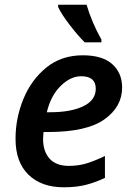

<svg xmlns="http://www.w3.org/2000/svg" viewBox="-20 -786 567 816"><path d="M251 10Q305 10 345.5 -0.5Q386 -11 426 -30V-123Q382 -102 347.5 -91.5Q313 -81 273 -81Q218 -81 190.5 -112Q163 -143 163 -196Q163 -205 165 -225H185Q348 -225 423.5 -278.5Q499 -332 499 -414Q499 -476 457 -513.5Q415 -551 332 -551Q241 -551 177 -499Q113 -447 79.5 -365.5Q46 -284 46 -196Q46 -97 101 -43.5Q156 10 251 10ZM179 -309Q196 -380 238 -421Q280 -462 325 -462Q387 -462 387 -409Q387 -360 334 -334.5Q281 -309 193 -309ZM340 -606H411V-618Q391 -653 374.5 -692Q358 -731 348 -766H227V-756Q243 -723 277 -679Q311 -635 340 -606Z"/></svg>

Font: Noto Sans UI Medium
Style: Italic
Weight: 500
Italic angle: -12°
Designer: Monotype Design Team
Foundry: Monotype Imaging Inc.
Version: Version 1.901